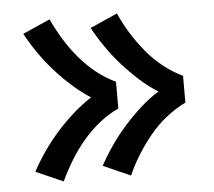

<svg xmlns="http://www.w3.org/2000/svg" viewBox="-43 -648 687 616"><g transform="rotate(-5 300.0 -340.0)"><path d="M355 -79 267 -118Q285 -151 306.5 -182Q328 -213 353 -241Q378 -269 406 -294.5Q434 -320 466 -340Q434 -360 406 -385.5Q378 -411 353 -439Q328 -467 306.5 -498Q285 -529 267 -562L355 -601Q370 -567 390 -535Q410 -503 433.5 -474.5Q457 -446 486.5 -422.5Q516 -399 549 -383V-297Q516 -281 486.5 -257.5Q457 -234 433.5 -205.5Q410 -177 390 -145Q370 -113 355 -79ZM138 -79 50 -118Q68 -151 89.5 -182Q111 -213 136 -241Q161 -269 189.5 -294.5Q218 -320 249 -340Q218 -360 189.5 -385.5Q161 -411 136 -439Q111 -467 89.5 -498Q68 -529 50 -562L138 -601Q154 -567 173.5 -535Q193 -503 217 -474.5Q241 -446 270 -422.5Q299 -399 333 -383V-297Q299 -281 270 -257.5Q241 -234 217 -205.5Q193 -177 173.5 -145Q154 -113 138 -79Z"/></g></svg>

Font: Iosevka SS04 Semibold Extended
Style: Regular
Weight: 600
Width: 7
Monospace: yes
Designer: Belleve Invis
Foundry: Belleve Invis
Version: Version 19.0.0; ttfautohint (v1.8.4)